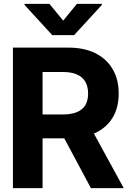

<svg xmlns="http://www.w3.org/2000/svg" viewBox="-20 -974 664 994"><path d="M46.9 0V-727.5H333.4Q416.2 -727.5 474.5 -698.2Q532.7 -668.8 563.6 -615.4Q594.5 -561.9 594.5 -489.8Q594.5 -417.4 563.3 -365.2Q532 -313.1 472.8 -285.4Q413.5 -257.8 329.7 -257.8H137.9V-381.4H304.5Q349 -381.4 378.2 -393.6Q407.4 -405.7 421.8 -429.7Q436.1 -453.7 436.1 -489.8Q436.1 -526.2 421.7 -551Q407.2 -575.8 378 -588.6Q348.8 -601.4 304.1 -601.4H200.4V0ZM450.6 0 273.6 -331.2H439.5L620.5 0ZM235.9 -953.9 307.2 -867.2 378.1 -953.9H507.4V-948.6L363.5 -792H250.6L107 -948.6V-953.9Z"/></svg>

Font: Inter Tight
Style: Regular
Weight: 400
Designer: Rasmus Andersson
Foundry: rsms
Version: Version 3.002